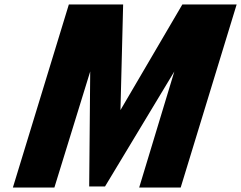

<svg xmlns="http://www.w3.org/2000/svg" viewBox="-20 -845 1086 865"><path d="M453.2 -5 765.4 -523 607 0H794L1046.2 -825H801.6L522.7 -349L534.8 -825H290.2L38 0H225L386.4 -523L381.8 -5Z"/></svg>

Font: Hussar
Style: BdSuprConOblThree
Weight: 700
Foundry: Cannot Into Space Fonts
Version: Version 2.00